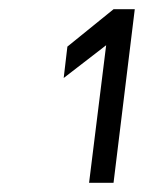

<svg xmlns="http://www.w3.org/2000/svg" viewBox="-20 -669 324 416"><path d="M226 -273 272 -649H226L126 -568L118 -500L210 -571L173 -273Z"/></svg>

Font: Gamestation Condensed
Style: Italic
Weight: 400
Width: 3
Designer: Jonas Hecksher
Foundry: Jonas Hecksher, Playtypeª, e-types AS
Version: Version 1.003